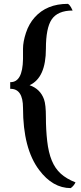

<svg xmlns="http://www.w3.org/2000/svg" viewBox="-20 -884 414 982"><path d="M97.7 -332Q97.7 -431.2 32.2 -429.7V-463.9Q95.7 -461.9 97.7 -582Q97.7 -599.6 97.7 -635Q97.7 -670.4 112.8 -716.3Q127.9 -762.2 157.2 -794.9Q218.8 -864.3 327.1 -864.3Q335.4 -860.4 342.8 -847.4Q350.1 -834.5 351.6 -830.1Q274.9 -830.1 244.1 -784.2Q214.8 -740.7 214.8 -634.8Q214.8 -486.3 131.3 -448.2Q186 -429.2 205.1 -376Q214.8 -349.1 214.8 -284.9Q214.8 -220.7 221.4 -162.4Q228 -104 244.9 -63Q261.7 -22 291 4.4Q320.3 30.8 366.2 48.8Q357.9 66.4 341.8 78.1Q249.5 78.1 180.2 -14.6Q97.7 -124 97.7 -332Z"/></svg>

Font: Amarante
Style: Regular
Weight: 400
Designer: Karolina Lach
Foundry: Sorkin Type Co.
Version: Version 1.001